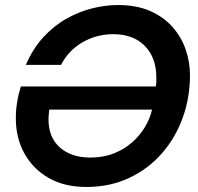

<svg xmlns="http://www.w3.org/2000/svg" viewBox="-20 -732 787 764"><path d="M323 12Q236 12 173.5 -24Q111 -60 77 -121.5Q43 -183 43 -261Q43 -293 48 -324.5Q53 -356 63 -388H600Q602 -399 602 -405.5Q602 -412 602 -424Q602 -503 556 -549.5Q510 -596 431 -596Q364 -596 308 -563.5Q252 -531 223 -474H83Q111 -539 153 -584.5Q195 -630 245 -658Q295 -686 347.5 -699Q400 -712 449 -712Q524 -712 578 -688Q632 -664 667 -624Q702 -584 719 -534.5Q736 -485 736 -433Q736 -344 707 -263.5Q678 -183 623.5 -121Q569 -59 493 -23.5Q417 12 323 12ZM340 -105Q390 -105 431.5 -121Q473 -137 504.5 -164.5Q536 -192 556.5 -226Q577 -260 585 -296H176Q175 -287 174 -277.5Q173 -268 173 -258Q173 -185 218.5 -145Q264 -105 340 -105Z"/></svg>

Font: Rethink Sans
Style: Bold Italic
Weight: 700
Italic angle: -10°
Designer: The Rethink Sans project authors (Hans Thiessen). DM Sans designed by Colophon Foundry.
Foundry: Rethink Communications LLC
Version: Version 1.001